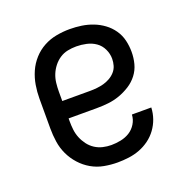

<svg xmlns="http://www.w3.org/2000/svg" viewBox="-102 -623 704 726"><g transform="rotate(-20 250.0 -260.0)"><path d="M252 8Q225 8 198 3Q171 -2 147.5 -15.5Q124 -29 105.5 -49.5Q87 -70 75.5 -94.5Q64 -119 60 -146Q56 -173 56 -200V-320Q56 -347 60.5 -374Q65 -401 76 -426Q87 -451 105.5 -471.5Q124 -492 148 -505Q172 -518 199 -523Q226 -528 253 -528Q277 -528 300.5 -524.5Q324 -521 346 -512.5Q368 -504 387 -490Q406 -476 419.5 -456.5Q433 -437 438.5 -414Q444 -391 444 -367Q444 -343 438 -320Q432 -297 417.5 -278Q403 -259 382.5 -246Q362 -233 339.5 -225Q317 -217 293.5 -214.5Q270 -212 246 -212H134V-200Q134 -183 136 -166Q138 -149 144.5 -133Q151 -117 161.5 -103Q172 -89 186.5 -79.5Q201 -70 218 -66Q235 -62 252 -62Q271 -62 290.5 -66Q310 -70 326 -80Q342 -90 352.5 -107Q363 -124 364 -144H442Q441 -121 433.5 -99.5Q426 -78 412.5 -59.5Q399 -41 380.5 -27.5Q362 -14 341 -6Q320 2 297 5Q274 8 252 8ZM246 -282Q260 -282 274 -283.5Q288 -285 301 -288.5Q314 -292 326.5 -299Q339 -306 348.5 -316.5Q358 -327 362 -340.5Q366 -354 366 -368Q366 -388 357 -407Q348 -426 331.5 -437.5Q315 -449 294.5 -453.5Q274 -458 254 -458Q236 -458 219 -454.5Q202 -451 187.5 -441.5Q173 -432 162 -418Q151 -404 144.5 -388Q138 -372 136 -354.5Q134 -337 134 -320V-282Z"/></g></svg>

Font: Iosevka Julsh Curly
Style: Regular
Weight: 400
Designer: Belleve Invis
Foundry: Belleve Invis
Version: Version 15.0.2; ttfautohint (v1.8.4)